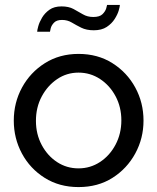

<svg xmlns="http://www.w3.org/2000/svg" viewBox="-20 -750 639 780"><path d="M299 10Q221 10 161.5 -27.5Q102 -65 69 -126.5Q36 -188 36 -260Q36 -333 69.5 -394.5Q103 -456 162.5 -493.5Q222 -531 299 -531Q377 -531 436.5 -493.5Q496 -456 529.5 -394.5Q563 -333 563 -260Q563 -188 529.5 -126.5Q496 -65 437 -27.5Q378 10 299 10ZM126 -259Q126 -205 149.5 -161Q173 -117 212 -91.5Q251 -66 299 -66Q347 -66 386.5 -92Q426 -118 449.5 -162.5Q473 -207 473 -261Q473 -315 449.5 -359Q426 -403 386.5 -429Q347 -455 299 -455Q251 -455 212 -428.5Q173 -402 149.5 -358Q126 -314 126 -259ZM361 -627Q331 -627 310 -637.5Q289 -648 271.5 -658.5Q254 -669 232 -669Q210 -669 199.5 -658Q189 -647 186 -635Q183 -623 183 -621H131Q131 -627 135.5 -643.5Q140 -660 151 -678.5Q162 -697 181 -710.5Q200 -724 230 -724Q259 -724 278.5 -713.5Q298 -703 316.5 -692Q335 -681 359 -681Q385 -681 396.5 -692.5Q408 -704 411.5 -716Q415 -728 415 -730H467Q467 -724 462.5 -708Q458 -692 446 -673Q434 -654 413.5 -640.5Q393 -627 361 -627Z"/></svg>

Font: Raleway Medium
Style: Regular
Weight: 500
Designer: Matt McInerney, Pablo Impallari, Rodrigo Fuenzalida
Foundry: Matt McInerney, Pablo Impallari, Rodrigo Fuenzalida
Version: Version 4.026